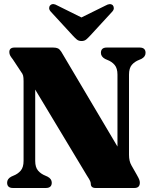

<svg xmlns="http://www.w3.org/2000/svg" viewBox="-20 -937 758 957"><path d="M238 -26.5Q238 0 208.5 0H44.5Q15.5 0 15.5 -26.5Q15.5 -45.5 36 -56.5L46 -61Q68.5 -69.5 83 -86.2Q97.5 -103 97.5 -135V-532.5Q97.5 -550.5 95.2 -559.8Q93 -569 85 -579L44 -641Q36 -651 31.2 -659.2Q26.5 -667.5 26.5 -677.5Q26.5 -700 52.5 -700H245Q260 -700 268.8 -695.8Q277.5 -691.5 285.5 -679L565.5 -206.5V-565Q565.5 -596.5 551.5 -613.2Q537.5 -630 513.5 -639L503.5 -643.5Q483 -655 483 -673.5Q483 -700 512 -700H676Q705.5 -700 705.5 -673.5Q705.5 -654.5 685 -643.5L674.5 -639Q651 -630 637 -613.5Q623 -597 623 -565V-165.5Q623 -133.5 635 -113L662 -65.5Q672 -48 674.5 -40.5Q677 -33 677 -26.5Q677 0 650 0H456.5Q432.5 0 432.5 -21.5Q432.5 -27 429.2 -34.8Q426 -42.5 413.5 -61.5L155.5 -490.5V-135Q155.5 -103 169.8 -86.5Q184 -70 207 -61L217 -56.5Q238 -45.5 238 -26.5ZM430.5 -760.5Q419 -748 409.8 -740.2Q400.5 -732.5 386.5 -732.5Q372 -732.5 362.8 -740.2Q353.5 -748 342 -760.5L233 -879Q224.5 -888.5 225 -897.5Q225.5 -906.5 231 -911Q243.5 -923 266 -909.5L386 -850L506.5 -909.5Q529 -922.5 542 -911Q546.5 -906.5 547.2 -897.5Q548 -888.5 539.5 -879Z"/></svg>

Font: Fraunces 144pt Soft Black
Style: Regular
Weight: 900
Version: Version 1.000;[b76b70a41]